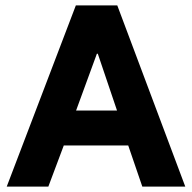

<svg xmlns="http://www.w3.org/2000/svg" viewBox="-20 -695 715 715"><path d="M5 0 262.5 -675H416.7L670 0H510L457.5 -153.3H217.5L160 0ZM263.3 -283.3H415.8L344.2 -495H340.8Z"/></svg>

Font: Funnel Sans Light ExtraBold
Style: Regular
Weight: 800
Version: Version 1.000